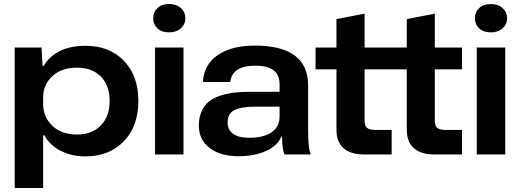

<svg xmlns="http://www.w3.org/2000/svg" viewBox="-20 -769 2588 956"><path d="M53.2 167V-532.2H187L191.9 -440.9H198.2Q223.6 -487.3 276.6 -514.2Q329.6 -541 405.8 -541Q524.4 -541 596.7 -466.6Q668.9 -392.1 668.9 -266.1Q668.9 -140.6 596.4 -65.4Q523.9 9.8 404.8 9.8Q335.9 9.8 281 -18.8Q226.1 -47.4 201.2 -95.2H194.8V167ZM194.8 -252Q194.8 -186.5 240.5 -142.8Q286.1 -99.1 363.8 -99.1Q437.5 -99.1 481.7 -144Q525.9 -189 525.9 -266.1Q525.9 -344.2 481.9 -388.2Q438 -432.1 363.8 -432.1Q286.1 -432.1 240.5 -389.6Q194.8 -347.2 194.8 -284.2Z M752 0V-532.2H893.6V0ZM821.8 -749Q857.9 -749 880.4 -728.8Q902.8 -708.5 902.8 -678.2Q902.8 -647.9 880.4 -627.9Q857.9 -607.9 821.8 -607.9Q785.2 -607.9 763.9 -627.7Q742.7 -647.5 742.7 -678.2Q742.7 -709 763.9 -729Q785.2 -749 821.8 -749Z M1167.5 8.8Q1078.1 8.8 1024.2 -31.7Q970.2 -72.3 970.2 -144Q970.2 -184.1 983.4 -213.9Q996.6 -243.7 1018.8 -262.2Q1041 -280.8 1074.5 -292Q1107.9 -303.2 1144.3 -307.6Q1180.7 -312 1226.1 -312H1372.1V-348.1Q1372.1 -396 1342.3 -418.9Q1312.5 -441.9 1251.5 -441.9Q1135.7 -441.9 1126.5 -360.8H990.2Q996.1 -449.2 1065.2 -495.6Q1134.3 -542 1249.5 -542Q1514.2 -542 1514.2 -342.8V-118.2Q1514.2 -27.3 1527.3 0H1396.5Q1385.7 -22.5 1384.3 -87.9H1380.4Q1362.3 -43.9 1305.2 -17.6Q1248 8.8 1167.5 8.8ZM1113.3 -158.2Q1113.3 -122.6 1140.6 -102.8Q1168 -83 1221.2 -83Q1291.5 -83 1331.8 -109.9Q1372.1 -136.7 1372.1 -189.9V-237.8H1248Q1180.2 -237.8 1146.7 -220.5Q1113.3 -203.1 1113.3 -158.2Z M1792 0Q1726.6 0 1690.9 -30.8Q1655.3 -61.5 1655.3 -124V-423.8H1551.3V-532.2H1655.3V-673.8L1795.4 -701.2V-532.2H2005.4V-673.8L2145 -701.2V-532.2H2280.3V-423.8H2145V-168Q2145 -142.1 2157.7 -132.1Q2170.4 -122.1 2198.2 -122.1H2280.3V0H2142.1Q2076.7 0 2041 -30.8Q2005.4 -61.5 2005.4 -124V-423.8H1795.4V-168Q1795.4 -142.1 1807.9 -132.1Q1820.3 -122.1 1848.1 -122.1H1930.2V0Z M2354 0V-532.2H2495.6V0ZM2423.8 -749Q2460 -749 2482.4 -728.8Q2504.9 -708.5 2504.9 -678.2Q2504.9 -647.9 2482.4 -627.9Q2460 -607.9 2423.8 -607.9Q2387.2 -607.9 2366 -627.7Q2344.7 -647.5 2344.7 -678.2Q2344.7 -709 2366 -729Q2387.2 -749 2423.8 -749Z"/></svg>

Font: Lumene Sans Expanded
Style: Bold
Weight: 600
Width: 7
Designer: Deni Anggara
Version: Version 1.003;Glyphs 3.1.2 (3151)